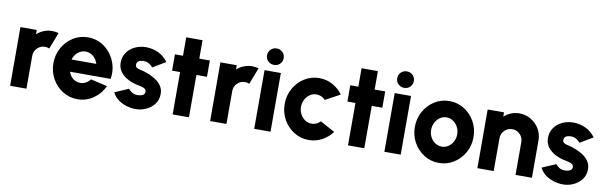

<svg xmlns="http://www.w3.org/2000/svg" viewBox="-47 -1147 5076 1611"><g transform="rotate(10 2491.0 -342.0)"><path d="M60.5 0 60 -500H199L199.5 -463.5Q225 -487 258.2 -500.5Q291.5 -514 329 -514Q356.5 -514 384 -506L329.5 -365Q311.5 -373 292.5 -373Q254 -373 226.8 -345.8Q199.5 -318.5 199.5 -280V0Z M635 13Q566 13 509.2 -22.5Q452.5 -58 418.8 -117.8Q385 -177.5 385 -250.5Q385 -323 418.8 -383Q452.5 -443 509.2 -478.5Q566 -514 635 -514Q694.5 -514 743.8 -488.2Q793 -462.5 827.2 -418.5Q861.5 -374.5 876.2 -319Q891 -263.5 881 -203.5H535Q545.5 -171 570.5 -149Q595.5 -127 635 -126Q660.5 -126 682.2 -138Q704 -150 719.5 -171L861.5 -138Q831 -71.5 770.5 -29.2Q710 13 635 13ZM530 -306.5H740.5Q730 -343.5 701.2 -368.2Q672.5 -393 635 -393Q598 -393 569.2 -368.5Q540.5 -344 530 -306.5Z M1111 9Q1053.5 4.5 1003.8 -22.5Q954 -49.5 930.5 -98L1047.5 -148.5Q1056 -137 1075.8 -122.8Q1095.5 -108.5 1126.5 -108.5Q1149.5 -108.5 1168.8 -117Q1188 -125.5 1188 -147Q1188 -163 1176.8 -171.5Q1165.5 -180 1149.2 -184Q1133 -188 1118.5 -191Q1072.5 -199 1031.8 -219.8Q991 -240.5 965.5 -273.8Q940 -307 940 -352.5Q940 -403 966.2 -440Q992.5 -477 1035.2 -497Q1078 -517 1127.5 -517Q1186 -517 1235.8 -492.8Q1285.5 -468.5 1316.5 -423.5L1207 -358.5Q1197 -372 1179 -384.2Q1161 -396.5 1139 -398.5Q1110 -401 1090 -391.5Q1070 -382 1070 -356Q1070 -340 1084.2 -332.2Q1098.5 -324.5 1117.5 -320.8Q1136.5 -317 1151 -312.5Q1194.5 -298.5 1232.8 -276.8Q1271 -255 1294.2 -223.5Q1317.5 -192 1316.5 -149Q1316.5 -99.5 1287 -62.2Q1257.5 -25 1210.5 -5.8Q1163.5 13.5 1111 9Z M1674 -361H1584V0H1445V-361H1376.5V-500H1445V-657H1584V-500H1674Z M1764.5 0 1764 -500H1903L1903.5 -463.5Q1929 -487 1962.2 -500.5Q1995.5 -514 2033 -514Q2060.5 -514 2088 -506L2033.5 -365Q2015.5 -373 1996.5 -373Q1958 -373 1930.8 -345.8Q1903.5 -318.5 1903.5 -280V0Z M2140 -500H2279V0H2140ZM2210 -557Q2180 -557 2159.5 -577Q2139 -597 2139 -627Q2139 -656.5 2159.5 -676.8Q2180 -697 2210 -697Q2239.5 -697 2260 -676.8Q2280.5 -656.5 2280.5 -627Q2280.5 -597 2260.5 -577Q2240.5 -557 2210 -557Z M2680.5 -159 2805.5 -91Q2771 -44 2719 -15.5Q2667 13 2605.5 13Q2536.5 13 2479.8 -22.5Q2423 -58 2389.2 -117.8Q2355.5 -177.5 2355.5 -250Q2355.5 -323 2389.2 -383Q2423 -443 2479.8 -478.5Q2536.5 -514 2605.5 -514Q2667 -514 2719 -485.5Q2771 -457 2805.5 -409L2680.5 -341.5Q2649 -375 2605.5 -375Q2574 -375 2549 -357.5Q2524 -340 2509.2 -311.5Q2494.5 -283 2494.5 -250Q2494.5 -217.5 2509.2 -189.2Q2524 -161 2549 -143.5Q2574 -126 2605.5 -126Q2648 -126 2680.5 -159Z M3168 -361H3078V0H2939V-361H2870.5V-500H2939V-657H3078V-500H3168Z M3249 -500H3388V0H3249ZM3319 -557Q3289 -557 3268.5 -577Q3248 -597 3248 -627Q3248 -656.5 3268.5 -676.8Q3289 -697 3319 -697Q3348.5 -697 3369 -676.8Q3389.5 -656.5 3389.5 -627Q3389.5 -597 3369.5 -577Q3349.5 -557 3319 -557Z M3714.5 13Q3645.5 13 3588.8 -22.5Q3532 -58 3498.2 -117.8Q3464.5 -177.5 3464.5 -250Q3464.5 -323 3498.2 -383Q3532 -443 3588.8 -478.5Q3645.5 -514 3714.5 -514Q3783.5 -514 3840.2 -478.5Q3897 -443 3930.8 -383Q3964.5 -323 3964.5 -250Q3964.5 -177.5 3930.8 -117.8Q3897 -58 3840.2 -22.5Q3783.5 13 3714.5 13ZM3714.5 -126Q3746 -126 3771 -143.2Q3796 -160.5 3810.8 -188.5Q3825.5 -216.5 3825.5 -250Q3825.5 -284.5 3810.2 -312.8Q3795 -341 3769.8 -358Q3744.5 -375 3714.5 -375Q3683.5 -375 3658.2 -357.8Q3633 -340.5 3618.2 -312Q3603.5 -283.5 3603.5 -250Q3603.5 -215 3618.8 -187Q3634 -159 3659.2 -142.5Q3684.5 -126 3714.5 -126Z M4506 -318V0H4366.5V-280Q4366.5 -318.5 4339.2 -345.8Q4312 -373 4273.5 -373Q4235 -373 4207.8 -345.8Q4180.5 -318.5 4180.5 -280V0H4041.5L4041 -500H4180L4180.5 -463.5Q4206 -487 4239.2 -500.5Q4272.5 -514 4310 -514Q4364 -514 4408.5 -487.5Q4453 -461 4479.5 -416.8Q4506 -372.5 4506 -318Z M4751.5 9Q4694 4.5 4644.2 -22.5Q4594.5 -49.5 4571 -98L4688 -148.5Q4696.5 -137 4716.2 -122.8Q4736 -108.5 4767 -108.5Q4790 -108.5 4809.2 -117Q4828.5 -125.5 4828.5 -147Q4828.5 -163 4817.2 -171.5Q4806 -180 4789.8 -184Q4773.5 -188 4759 -191Q4713 -199 4672.2 -219.8Q4631.5 -240.5 4606 -273.8Q4580.5 -307 4580.5 -352.5Q4580.5 -403 4606.8 -440Q4633 -477 4675.8 -497Q4718.5 -517 4768 -517Q4826.5 -517 4876.2 -492.8Q4926 -468.5 4957 -423.5L4847.5 -358.5Q4837.5 -372 4819.5 -384.2Q4801.5 -396.5 4779.5 -398.5Q4750.5 -401 4730.5 -391.5Q4710.5 -382 4710.5 -356Q4710.5 -340 4724.8 -332.2Q4739 -324.5 4758 -320.8Q4777 -317 4791.5 -312.5Q4835 -298.5 4873.2 -276.8Q4911.5 -255 4934.8 -223.5Q4958 -192 4957 -149Q4957 -99.5 4927.5 -62.2Q4898 -25 4851 -5.8Q4804 13.5 4751.5 9Z"/></g></svg>

Font: Urbanist ExtraBold
Style: Regular
Weight: 800
Designer: Corey Hu
Foundry: Corey Hu
Version: Version 1.330; ttfautohint (v1.8.4.7-5d5b)